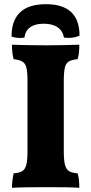

<svg xmlns="http://www.w3.org/2000/svg" viewBox="-20 -892 434 915"><path d="M111 -506Q111 -548 106 -569Q101 -590 86.5 -598.5Q72 -607 45 -610Q37 -640 37 -679Q54 -678 83.5 -677.5Q113 -677 145 -676.5Q177 -676 201 -676Q236 -676 282 -677Q328 -678 358 -679Q358 -660 356.5 -643.5Q355 -627 350 -610Q322 -607 308 -599Q294 -591 289 -569.5Q284 -548 284 -506V-172Q284 -129 289.5 -107Q295 -85 309 -76.5Q323 -68 350 -66Q354 -54 356 -34.5Q358 -15 358 3Q333 1 293.5 0.5Q254 0 208 0Q162 0 115.5 0.5Q69 1 37 3Q37 -14 39.5 -33.5Q42 -53 45 -66Q72 -68 86 -76.5Q100 -85 105.5 -107Q111 -129 111 -172ZM199 -872Q359 -872 359 -722Q325 -707 285 -713Q279 -745 254.5 -762Q230 -779 188 -779Q147 -779 123.5 -762Q100 -745 97 -713Q80 -710 63.5 -711.5Q47 -713 35 -718Q35 -794 75.5 -833Q116 -872 199 -872Z"/></svg>

Font: Vollkorn ExtraBold
Style: Regular
Weight: 800
Designer: Friedrich Althausen
Foundry: Friedrich Althausen
Version: Version 5.000; ttfautohint (v1.8.3)